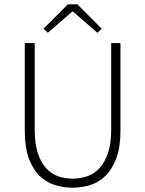

<svg xmlns="http://www.w3.org/2000/svg" viewBox="-20 -859 674 891"><path d="M182 -726 295 -839H339L452 -726L432 -707L319 -805H315L202 -707ZM316 12Q274 12 234 -0.5Q194 -13 163 -43.5Q132 -74 113.5 -125Q95 -176 95 -253V-659H141V-258Q141 -192 155.5 -148.5Q170 -105 194 -78.5Q218 -52 249.5 -41Q281 -30 316 -30Q352 -30 384.5 -41Q417 -52 441.5 -78.5Q466 -105 481 -148.5Q496 -192 496 -258V-659H539V-253Q539 -176 520 -125Q501 -74 470 -43.5Q439 -13 399 -0.5Q359 12 316 12Z"/></svg>

Font: TypoPRO Source Sans Pro
Style: Regular
Weight: 300
Designer: Paul D. Hunt
Foundry: Adobe Systems Incorporated
Version: Version 2.020;PS 2.000;hotconv 1.0.86;makeotf.lib2.5.63406